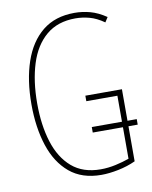

<svg xmlns="http://www.w3.org/2000/svg" viewBox="-83 -786 678 858"><g transform="rotate(-10 256.0 -357.0)"><path d="M308 10Q220 10 164 -37Q108 -84 81 -166.5Q54 -249 54 -354Q54 -464 82.5 -547.5Q111 -631 168.5 -677.5Q226 -724 314 -724Q350 -724 385 -714.5Q420 -705 457 -680L443 -658Q409 -682 377 -690.5Q345 -699 314 -699Q233 -699 181 -655Q129 -611 104.5 -533Q80 -455 80 -354Q80 -255 104 -178.5Q128 -102 178.5 -58.5Q229 -15 309 -15Q343 -15 377 -22.5Q411 -30 439 -40V-183H302V-208H439V-326H298V-351H464V-208H506V-183H464V-24Q427 -7 385 1.5Q343 10 308 10Z"/></g></svg>

Font: Noto Sans ExtraCondensed Thin
Style: Regular
Weight: 100
Width: 2
Designer: Monotype Design Team
Foundry: Monotype Imaging Inc.
Version: Version 2.013; ttfautohint (v1.8.4.7-5d5b)